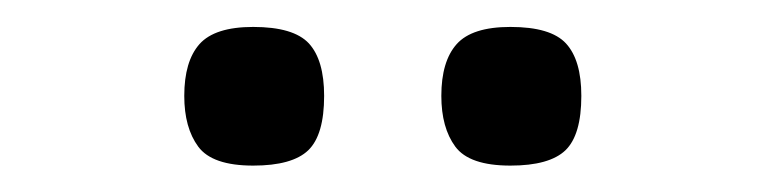

<svg xmlns="http://www.w3.org/2000/svg" viewBox="-20 -714 570 144"><path d="M416 -642.1Q416 -612.8 404.1 -601.3Q392.1 -589.8 362.8 -589.8Q332 -589.8 321.5 -604Q311 -618.2 311 -642.1Q311 -668 322.5 -680.9Q334 -693.8 362.8 -693.8Q393.1 -693.8 404.5 -681.4Q416 -668.9 416 -642.1ZM223.1 -642.1Q223.1 -612.8 211.2 -601.3Q199.2 -589.8 169.9 -589.8Q139.2 -589.8 128.7 -604Q118.2 -618.2 118.2 -642.1Q118.2 -668 129.6 -680.9Q141.1 -693.8 169.9 -693.8Q200.2 -693.8 211.7 -681.4Q223.1 -668.9 223.1 -642.1Z"/></svg>

Font: ClearSansRegular
Style: Regular
Weight: 400
Foundry: Intel Corporation
Version: Version 1.00